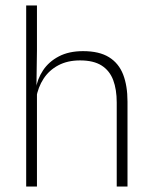

<svg xmlns="http://www.w3.org/2000/svg" viewBox="-20 -684 556 704"><path d="M408 0V-308Q408 -356 395 -390.5Q382 -425 352.5 -443.8Q323 -462.5 273.5 -462.5Q227.5 -462.5 193.8 -444.5Q160 -426.5 139.8 -395.5Q119.5 -364.5 112.5 -324L99 -356H111Q116.5 -394 137.8 -426Q159 -458 195.8 -477.2Q232.5 -496.5 284.5 -496.5Q344 -496.5 379.8 -474.2Q415.5 -452 431.5 -410.8Q447.5 -369.5 447.5 -311.5V0ZM76 0V-664H115.5V-498.5L113.5 -359L115.5 -355V0Z"/></svg>

Font: Anek Gurmukhi Medium ExtraLight
Style: Regular
Weight: 250
Version: Version 1.003